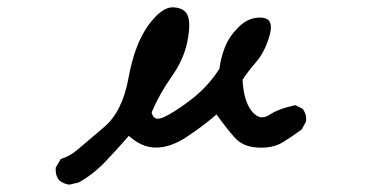

<svg xmlns="http://www.w3.org/2000/svg" viewBox="-20 -418 1040 526"><path d="M169.9 87.9Q154.3 85.9 142.6 76.2Q130.9 62.5 132.8 41L146.5 17.6Q171.9 9.8 193.4 -8.8Q214.8 -27.3 265.1 -69.8Q315.4 -112.3 332 -204.1Q348.6 -295.9 385.7 -347.7Q422.9 -399.4 454.6 -397.9Q486.3 -396.5 494.6 -374.5Q502.9 -352.5 493.2 -303.7Q483.4 -254.9 450.2 -208Q417 -161.1 395.5 -110.4Q400.4 -84 429.2 -97.2Q458 -110.4 503.9 -145.5Q549.8 -180.7 581.1 -229.5Q585 -260.7 596.7 -290Q608.4 -319.3 635.7 -345.7Q663.1 -372.1 697.3 -369.6Q731.4 -367.2 718.8 -321.8Q706.1 -276.4 681.6 -248Q657.2 -219.7 644.5 -199.2Q647.5 -141.6 669.4 -113.8Q691.4 -85.9 717.3 -103Q743.2 -120.1 789.1 -129.9L808.6 -120.1Q820.3 -106.4 818.4 -85L806.6 -63.5Q780.3 -43.9 753.9 -27.8Q727.5 -11.7 686.5 -13.7Q645.5 -15.6 622.6 -41.5Q599.6 -67.4 573.2 -104.5Q532.2 -69.3 489.3 -41.5Q446.3 -13.7 407.2 -13.7Q368.2 -13.7 333 -45.9Q301.8 -9.8 268.1 25.4Q234.4 60.5 195.3 82Z"/></svg>

Font: NaikaiFont
Style: Regular-Lite
Weight: 400
Version: Version 1.67